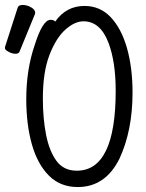

<svg xmlns="http://www.w3.org/2000/svg" viewBox="-70 -737 590 775"><path d="M1 -705Q4 -717 21.5 -717Q39 -717 55.5 -707.5Q72 -698 72 -685Q72 -682 71 -680L9 -529Q6 -520 -7.5 -520Q-21 -520 -35.5 -528Q-50 -536 -50 -542.5Q-50 -549 -49 -550ZM244 18Q173 18 127 -28.5Q81 -75 58.5 -155Q36 -235 36 -337Q36 -456 70 -555Q102 -657 134 -657Q147 -657 153 -650Q197 -713 271 -713Q334 -713 377 -667.5Q420 -622 442.5 -543Q465 -464 465 -363Q465 -210 412 -96Q355 18 244 18ZM240 -48Q397 -48 397 -371Q397 -487 368 -564Q335 -651 267 -651Q232 -651 194.5 -618Q157 -585 130 -516Q103 -447 103 -339Q103 -259 116 -193Q129 -127 158 -87.5Q187 -48 240 -48Z"/></svg>

Font: Moon Stars Kai T HW
Style: Regular
Weight: 400
Designer: GuiWonder
Version: Version 1.101